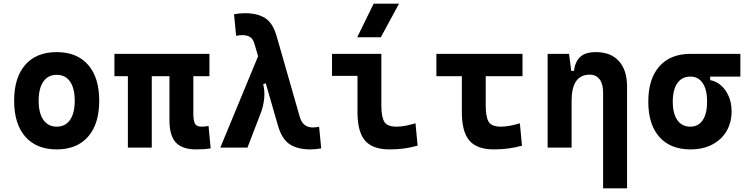

<svg xmlns="http://www.w3.org/2000/svg" viewBox="-20 -815 4142 1060"><path d="M293 9.8Q181.2 9.8 119.6 -60.5Q58.1 -130.9 58.1 -258.8Q58.1 -387.2 119.6 -457.3Q181.2 -527.3 293 -527.3Q404.8 -527.3 466.3 -457.3Q527.8 -387.2 527.8 -258.8Q527.8 -130.9 466.3 -60.5Q404.8 9.8 293 9.8ZM293 -115.7Q340.8 -115.7 366.7 -153.1Q392.6 -190.4 392.6 -258.8Q392.6 -327.6 366.7 -364.7Q340.8 -401.9 293 -401.9Q245.6 -401.9 219.5 -364.7Q193.4 -327.6 193.4 -258.8Q193.4 -190.4 219.5 -153.1Q245.6 -115.7 293 -115.7Z M1063.5 9.8Q985.4 9.8 950.4 -28.6Q915.5 -66.9 915.5 -151.4V-394.5H817.9V0H686V-394.5H611.8V-517.6H1136.2V-394.5H1047.4V-189Q1047.4 -150.4 1055.9 -133.1Q1064.5 -115.7 1092.8 -115.7Q1101.1 -115.7 1110.1 -116.7Q1119.1 -117.7 1131.3 -119.6L1143.1 3.9Q1122.6 7.3 1106 8.5Q1089.4 9.8 1063.5 9.8Z M1693.4 9.8Q1623.5 9.8 1579.8 -18.3Q1536.1 -46.4 1514.2 -122.6L1447.3 -355L1433.1 -350.6Q1442.9 -308.6 1438.2 -268.3Q1433.6 -228 1420.9 -194.3L1346.2 0H1196.3L1404.8 -504.4L1385.7 -570.3Q1377.4 -600.6 1360.4 -610.8Q1343.3 -621.1 1318.4 -621.1Q1303.2 -621.1 1283.7 -617.2L1272 -736.3Q1300.8 -742.2 1332 -742.2Q1400.9 -742.2 1443.6 -715.3Q1486.3 -688.5 1507.3 -615.2L1634.8 -170.4Q1651.4 -111.3 1707 -111.3Q1722.2 -111.3 1741.7 -115.2L1753.4 3.9Q1724.6 9.8 1693.4 9.8Z M2130.9 9.8Q2036.6 9.8 1995.1 -39.1Q1953.6 -87.9 1953.6 -195.3V-396H1813V-517.6H2085.4V-232.9Q2085.4 -171.4 2101.1 -143.6Q2116.7 -115.7 2169.9 -115.7Q2210.9 -115.7 2273.9 -134.3L2285.6 -10.7Q2245.6 0 2209.2 4.9Q2172.9 9.8 2130.9 9.8ZM1952.1 -609.4 2043 -794.9H2183.1L2082.5 -609.4Z M2707 9.8Q2612.8 9.8 2571.3 -39.1Q2529.8 -87.9 2529.8 -195.3V-394.5H2389.2V-517.6H2864.7V-394.5H2661.6V-232.9Q2661.6 -171.4 2677.2 -143.6Q2692.9 -115.7 2746.1 -115.7Q2766.1 -115.7 2793.2 -120.4Q2820.3 -125 2850.1 -134.3L2861.8 -10.7Q2824.2 0 2785.4 4.9Q2746.6 9.8 2707 9.8Z M3309.6 224.6V-304.2Q3309.6 -351.6 3290.3 -377.2Q3271 -402.8 3235.4 -402.8Q3135.7 -402.8 3135.7 -258.3V0H3003.4V-517.6H3121.6L3133.8 -423.8H3148.4Q3155.8 -476.1 3184.1 -501.7Q3212.4 -527.3 3270 -527.3Q3352.1 -527.3 3397 -477.5Q3441.9 -427.7 3441.9 -336.9V224.6Z M3791.5 9.8Q3681.2 9.8 3620.1 -59.1Q3559.1 -127.9 3559.1 -253.9Q3559.1 -379.4 3620.1 -448.5Q3681.2 -517.6 3791.5 -517.6H4067.4V-392.1H3900.9V-372.6Q3934.6 -366.7 3961.4 -342.8Q3988.3 -318.8 4003.7 -282Q4019 -245.1 4019 -201.2Q4019 -137.7 3990.7 -90.3Q3962.4 -43 3911.4 -16.6Q3860.4 9.8 3791.5 9.8ZM3791.5 -115.7Q3835.4 -115.7 3859.6 -151.6Q3883.8 -187.5 3883.8 -253.9Q3883.8 -320.3 3859.6 -356.2Q3835.4 -392.1 3791.5 -392.1Q3745.1 -392.1 3719.7 -356.2Q3694.3 -320.3 3694.3 -253.9Q3694.3 -187.5 3719.7 -151.6Q3745.1 -115.7 3791.5 -115.7Z"/></svg>

Font: Cascadia Code PL
Style: Bold
Weight: 700
Monospace: yes
Designer: Aaron Bell
Foundry: Saja Typeworks
Version: Version 2404.023; ttfautohint (v1.8.4)